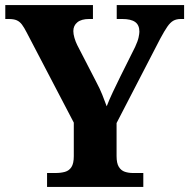

<svg xmlns="http://www.w3.org/2000/svg" viewBox="-20 -734 743 754"><path d="M164.8 0V-54.6H197.8Q219 -54.6 235.3 -59.2Q251.6 -63.8 260.7 -78.1Q269.8 -92.4 269.8 -120.8V-252.4L84.8 -606.4Q74.8 -626 66.2 -637.5Q57.6 -649 45.9 -654.2Q34.2 -659.4 13.8 -659.4H0.8V-714H345V-659.4H329.8Q299.8 -659.4 283.9 -646.5Q268 -633.6 268 -612Q268 -600.2 272.3 -585.4Q276.6 -570.6 283.2 -557.2L357.2 -413.8Q372.4 -385.2 381.5 -362.4Q390.6 -339.6 399 -316.6Q408.6 -341.6 423.1 -372.3Q437.6 -403 453.4 -435L510.6 -549.6Q521.2 -572.4 524.3 -587.3Q527.4 -602.2 527.4 -609.6Q527.4 -635.8 510.8 -647.6Q494.2 -659.4 460.6 -659.4H438.4V-714H703V-659.4H690.2Q672.8 -659.4 660.8 -652.7Q648.8 -646 637.2 -629.3Q625.6 -612.6 609.2 -582L437.8 -250.8V-121.2Q437.8 -92.6 446.8 -78.4Q455.8 -64.2 470.4 -59.4Q485 -54.6 502 -54.6H542.8V0Z"/></svg>

Font: Noto Serif Hentaigana ExtraLight
Style: Regular
Weight: 200
Designer: Kazuhiro Yamada
Foundry: nipponia
Version: Version 1.000